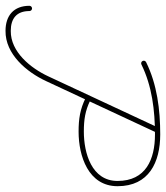

<svg xmlns="http://www.w3.org/2000/svg" viewBox="18 -618 600 695"><g transform="rotate(90 317.5 -270.0)"><path d="M444.4 -548.6C439.6 -550.8 434 -548.8 431.8 -544C369.8 -411 307.7 -278 245.7 -145C216.5 -82.2 157.6 -8.4 81.1 -9.5C81.1 -9.5 81.1 -9.5 81.1 -9.5C81 -9.5 81 -9.5 81 -9.5C36.3 -9.5 9.5 -30.9 9.5 -77C9.5 -82.2 5.2 -86.5 0 -86.5C-5.2 -86.5 -9.5 -82.2 -9.5 -77C-9.5 -77 -9.5 -77 -9.5 -77C-9.5 -20.4 25.8 9.5 81 9.5C81 9.5 81 9.5 80.9 9.5C80.9 9.5 80.9 9.5 80.9 9.5C165.4 10.8 230.3 -66.9 262.9 -137C325 -270 387 -403 449 -536C451.2 -540.7 449.2 -546.4 444.4 -548.6ZM202.9 -482.4C202.9 -482.4 202.9 -482.4 202.9 -482.4C281.2 -520.9 369.7 -531.4 456 -531.5C546.4 -531.5 624.5 -498.4 624.5 -396C624.5 -301.9 523 -274 446 -274C402.3 -274 370.5 -278.8 332.2 -297.5C327.5 -299.8 321.8 -297.9 319.5 -293.2C317.2 -288.5 319.1 -282.8 323.8 -280.5C323.8 -280.5 323.8 -280.5 323.8 -280.5C364.9 -260.4 399.4 -255 446 -255C534.3 -255 643.5 -290.1 643.5 -396C643.5 -509.5 557.1 -550.5 456 -550.5C366.8 -550.4 275.4 -539.3 194.5 -499.4C189.8 -497.1 187.9 -491.4 190.2 -486.7C192.5 -482 198.2 -480.1 202.9 -482.4Z"/></g></svg>

Font: FRB American Cursive Extralight
Style: Italic
Weight: 200
Italic angle: -25°
Version: Version 2.0;Modular Font Editor K font №1